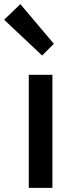

<svg xmlns="http://www.w3.org/2000/svg" viewBox="-53 -892 360 934"><path d="M87 -528V22H202V-528ZM-33 -796 152 -622 209 -679 46 -872Z"/></svg>

Font: コーポレート・ロゴ ver3 Medium
Style: Regular
Weight: 500
Designer: [KANA_main] LOGOTYPE.JP [Source Han Sans] Ryoko NISHIZUKA 西塚涼子 (kana, bopomofo & ideographs); Paul D. Hunt (Latin, Greek
Version: Version 12.001;FEAKit 1.0